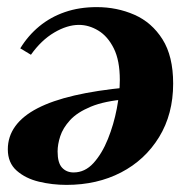

<svg xmlns="http://www.w3.org/2000/svg" viewBox="-20 -510 535 540"><path d="M252 -490Q309 -490 358 -468.5Q407 -447 437 -399.5Q467 -352 467 -275Q467 -189 427.5 -124.5Q388 -60 320.5 -25Q253 10 167 10Q127 10 89.5 1Q52 -8 27 -30Q2 -52 2 -90Q2 -126 23 -155Q44 -184 85.5 -205.5Q127 -227 189.5 -241.5Q252 -256 336 -264V-231Q274 -226 235.5 -210Q197 -194 177 -172Q157 -150 149.5 -127Q142 -104 142 -84Q142 -52 154.5 -38.5Q167 -25 187 -25Q219 -25 243 -51.5Q267 -78 283.5 -119Q300 -160 308.5 -204.5Q317 -249 317 -285Q317 -340 300 -374Q283 -408 256.5 -424Q230 -440 202 -440Q169 -440 132.5 -418.5Q96 -397 67 -356L37 -374Q59 -410 90.5 -436Q122 -462 162.5 -476Q203 -490 252 -490Z"/></svg>

Font: Brygada 1918
Style: Italic
Weight: 400
Italic angle: -8°
Designer: Mateusz Machalski | Borys Kosmynka | Przemek Hoffer
Foundry: NIEPODLEGLA 2018
Version: Version 3.006